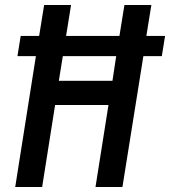

<svg xmlns="http://www.w3.org/2000/svg" viewBox="-20 -750 682 770"><path d="M41 0H149L201 -329H415L363 0H471L555 -525H629L642 -606H567L587 -730H479L459 -606H245L265 -730H157L137 -606H63L50 -525H124ZM216 -426 232 -525H446L431 -426Z"/></svg>

Font: JetBrains Mono SemiBold
Style: Italic
Weight: 472
Italic angle: -9°
Monospace: yes
Designer: Philipp Nurullin, Konstantin Bulenkov
Foundry: JetBrains
Version: Version 2.305